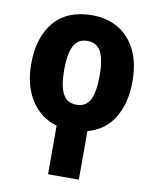

<svg xmlns="http://www.w3.org/2000/svg" viewBox="-88 -627 757 934"><g transform="rotate(10 290.5 -159.5)"><path d="M214 240V0Q132 -24 86 -96.5Q40 -169 40 -275Q40 -406 104.5 -482.5Q169 -559 292 -559Q365 -559 421 -526.5Q477 -494 508.5 -430.5Q540 -367 540 -275Q540 -169 496 -96Q452 -23 366 0V240ZM291 -117Q338 -117 358 -156.5Q378 -196 378 -275Q378 -353 358 -392.5Q338 -432 290 -432Q244 -432 223.5 -393Q203 -354 203 -274Q203 -196 223 -156.5Q243 -117 291 -117Z"/></g></svg>

Font: Noto Sans SemiCondensed ExtraBold
Style: Regular
Weight: 800
Width: 4
Designer: Monotype Design Team
Foundry: Monotype Imaging Inc.
Version: Version 2.013; ttfautohint (v1.8.4.7-5d5b)